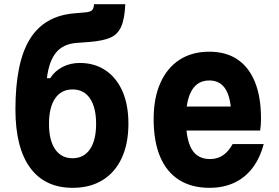

<svg xmlns="http://www.w3.org/2000/svg" viewBox="-20 -882 1340 921"><path d="M329 19Q195 19 124.5 -77.5Q54 -174 54 -357Q54 -582 123 -694Q192 -806 336 -818L393 -823Q413 -825 421.5 -833Q430 -841 431 -862H581Q578 -791 561 -753.5Q544 -716 508.5 -701Q473 -686 412 -681L346 -676Q283 -671 249 -630Q215 -589 205 -507H221Q242 -541 279.5 -560.5Q317 -580 362 -580Q434 -580 486.5 -544.5Q539 -509 567.5 -444Q596 -379 596 -289Q596 -193 564 -124Q532 -55 472 -18Q412 19 329 19ZM328 -123Q382 -123 411.5 -166Q441 -209 441 -288Q441 -367 411.5 -410Q382 -453 328 -453Q274 -453 244.5 -410Q215 -367 215 -288Q215 -209 244.5 -166Q274 -123 328 -123Z M841 -371H1146L1090 -313Q1090 -406 1064 -451Q1038 -496 984 -496Q928 -496 900 -448.5Q872 -401 872 -311Q872 -214 899.5 -166.5Q927 -119 988 -119Q1023 -119 1049.5 -137Q1076 -155 1096 -191H1245Q1227 -123 1191 -76Q1155 -29 1103 -5Q1051 19 985 19Q899 19 839 -19Q779 -57 748 -130.5Q717 -204 717 -311Q717 -412 749.5 -484.5Q782 -557 841.5 -595.5Q901 -634 984 -634Q1064 -634 1119 -597Q1174 -560 1203 -488.5Q1232 -417 1232 -313Q1232 -296 1231 -283Q1230 -270 1228 -256H841Z"/></svg>

Font: Martian Mono SemiCondensed
Style: Bold
Weight: 700
Width: 4
Designer: Roman Shamin
Foundry: Evil Martians
Version: Version 1.000